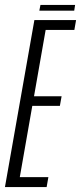

<svg xmlns="http://www.w3.org/2000/svg" viewBox="-49 -756 328 776"><path d="M-29 0H139.5L146.5 -40H31L81.5 -328H193L200 -367H88.5L135.5 -635H251.5L258.5 -675H90ZM110 -713H251L254.5 -736H114.5Z"/></svg>

Font: Anybody ExtraCondensed Light
Style: Italic
Weight: 300
Width: 2
Italic angle: -10°
Version: Version 1.113;gftools[0.9.25]